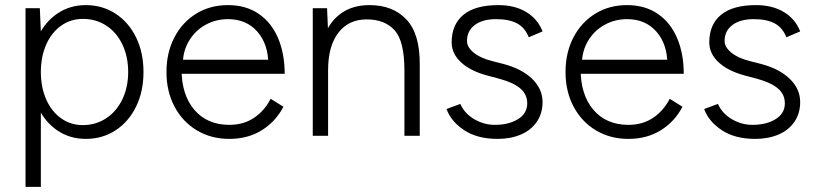

<svg xmlns="http://www.w3.org/2000/svg" viewBox="-20 -532 3199 752"><path d="M80 -500H136L140 -408V200H80ZM100 -250Q100 -326 127.5 -385.5Q155 -445 204 -478.5Q253 -512 316 -512Q381 -512 432.5 -478.5Q484 -445 513 -385.5Q542 -326 542 -250Q542 -174 513 -114.5Q484 -55 432.5 -21.5Q381 12 316 12Q253 12 204 -21.5Q155 -55 127.5 -114.5Q100 -174 100 -250ZM482 -250Q482 -310 459.5 -357.5Q437 -405 396.5 -431.5Q356 -458 305 -458Q257 -458 219.5 -431.5Q182 -405 161 -357.5Q140 -310 140 -250Q140 -190 161 -142.5Q182 -95 219.5 -68.5Q257 -42 304 -42Q355 -42 395.5 -68.5Q436 -95 459 -142.5Q482 -190 482 -250Z M632 -250Q632 -326 663 -385.5Q694 -445 748.5 -478.5Q803 -512 873 -512Q943 -512 993 -478Q1043 -444 1069 -383Q1095 -322 1095 -243H668L691 -262Q691 -160 741.5 -101.5Q792 -43 878 -43Q934 -43 975 -70.5Q1016 -98 1040 -145L1090 -114Q1060 -56 1005.5 -22Q951 12 878 12Q807 12 751 -21.5Q695 -55 663.5 -114.5Q632 -174 632 -250ZM671 -298H1056L1031 -279Q1031 -359 988 -408Q945 -457 873 -457Q825 -457 784.5 -434.5Q744 -412 720 -371.5Q696 -331 696 -280Z M1205 -500H1261L1265 -408V0H1205ZM1564 -256H1624V0H1564ZM1416 -456Q1345 -456 1305 -403.5Q1265 -351 1265 -257H1228Q1228 -337 1251 -394Q1274 -451 1318.5 -481.5Q1363 -512 1427 -512Q1519 -512 1572 -455.5Q1625 -399 1624 -279V-256H1564Q1564 -371 1525.5 -413.5Q1487 -456 1416 -456Z M1729 -105 1783 -125Q1799 -88 1837 -65.5Q1875 -43 1918 -43Q1973 -43 2009 -65.5Q2045 -88 2045 -127Q2045 -162 2018.5 -185Q1992 -208 1938 -223L1889 -236Q1822 -254 1785.5 -288Q1749 -322 1749 -366Q1749 -436 1795 -474Q1841 -512 1932 -512Q1996 -512 2041 -485Q2086 -458 2105 -409L2051 -386Q2036 -424 2005 -440.5Q1974 -457 1923 -457Q1870 -457 1839.5 -434Q1809 -411 1809 -371Q1809 -348 1834.5 -326.5Q1860 -305 1907 -293L1950 -282Q2023 -263 2064 -223.5Q2105 -184 2105 -132Q2105 -88 2082.5 -55Q2060 -22 2020 -5Q1980 12 1929 12Q1849 12 1797.5 -22.5Q1746 -57 1729 -105Z M2195 -250Q2195 -326 2226 -385.5Q2257 -445 2311.5 -478.5Q2366 -512 2436 -512Q2506 -512 2556 -478Q2606 -444 2632 -383Q2658 -322 2658 -243H2231L2254 -262Q2254 -160 2304.5 -101.5Q2355 -43 2441 -43Q2497 -43 2538 -70.5Q2579 -98 2603 -145L2653 -114Q2623 -56 2568.5 -22Q2514 12 2441 12Q2370 12 2314 -21.5Q2258 -55 2226.5 -114.5Q2195 -174 2195 -250ZM2234 -298H2619L2594 -279Q2594 -359 2551 -408Q2508 -457 2436 -457Q2388 -457 2347.5 -434.5Q2307 -412 2283 -371.5Q2259 -331 2259 -280Z M2738 -105 2792 -125Q2808 -88 2846 -65.5Q2884 -43 2927 -43Q2982 -43 3018 -65.5Q3054 -88 3054 -127Q3054 -162 3027.5 -185Q3001 -208 2947 -223L2898 -236Q2831 -254 2794.5 -288Q2758 -322 2758 -366Q2758 -436 2804 -474Q2850 -512 2941 -512Q3005 -512 3050 -485Q3095 -458 3114 -409L3060 -386Q3045 -424 3014 -440.5Q2983 -457 2932 -457Q2879 -457 2848.5 -434Q2818 -411 2818 -371Q2818 -348 2843.5 -326.5Q2869 -305 2916 -293L2959 -282Q3032 -263 3073 -223.5Q3114 -184 3114 -132Q3114 -88 3091.5 -55Q3069 -22 3029 -5Q2989 12 2938 12Q2858 12 2806.5 -22.5Q2755 -57 2738 -105Z"/></svg>

Font: Oak Sans Light
Style: Regular
Weight: 400
Designer: Erik Kennedy, Walven
Foundry: Erik Kennedy, Walven
Version: Version 1.100;Glyphs 3.1.2 (3151)